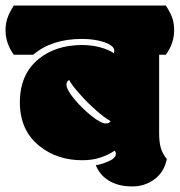

<svg xmlns="http://www.w3.org/2000/svg" viewBox="-62 -670 649 694"><path d="M321.3 -223.6Q332 -223.6 337.9 -231.9Q315.4 -244.6 284.2 -272.2Q252.9 -299.8 226.1 -330.6Q197.8 -361.8 188 -380.9Q178.2 -375.5 178.2 -364.3Q178.2 -346.7 205.3 -313.5Q232.4 -280.3 267.6 -252Q302.7 -223.6 321.3 -223.6ZM338.4 -13.2Q300.3 -32.7 284.2 -73.2Q300.3 -74.2 328.6 -86.2Q356.9 -98.1 356.9 -114.3Q356.9 -120.6 352.1 -125.5Q334.5 -112.3 304.2 -101.6Q273.9 -90.8 235.4 -90.8Q145.5 -90.8 82 -141.1Q9.8 -197.8 9.8 -300Q9.8 -402.3 79.1 -458Q140.6 -507.3 235.4 -507.3Q269 -507.3 299.8 -499Q330.6 -490.7 349.1 -478Q351.1 -481.9 351.1 -486.8Q351.1 -504.4 314.9 -517.6Q279.8 -529.3 234.4 -529.3Q125 -529.3 58.1 -472.2H-12.2Q-42 -513.7 -42 -560.1Q-42 -585 -34.9 -605.2Q-27.8 -625.5 -12.2 -649.9H537.6Q554.2 -624 560.8 -605Q567.4 -585.9 567.4 -560.1Q567.4 -513.7 537.6 -472.2H513.2V-188Q513.2 -155.8 519.5 -134.5Q525.9 -113.3 541 -95.2Q531.7 -48.3 496.6 -22.2Q461.4 3.9 416 3.9Q370.6 3.9 338.4 -13.2Z"/></svg>

Font: Modak
Style: Regular
Weight: 400
Version: Version 1.036;PS Version 1.000;hotconv 1.0.79;makeotf.lib2.5